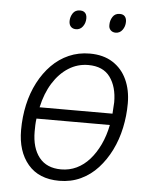

<svg xmlns="http://www.w3.org/2000/svg" viewBox="-52 -764 641 816"><g transform="rotate(5 268.0 -355.5)"><path d="M231 9Q144 9 97.5 -46Q51 -101 51 -192Q51 -248 62.5 -300Q74 -352 97 -396Q120 -440 152 -472.5Q184 -505 225 -523Q266 -541 314 -541Q372 -541 412 -515.5Q452 -490 472.5 -445.5Q493 -401 493 -344Q493 -291 482 -239.5Q471 -188 449 -143.5Q427 -99 395.5 -64.5Q364 -30 322.5 -10.5Q281 9 231 9ZM235 -40Q270 -40 300.5 -54.5Q331 -69 355.5 -96.5Q380 -124 398 -162Q416 -200 425 -246H112Q110 -232 109.5 -218.5Q109 -205 109 -191Q109 -121 141 -80.5Q173 -40 235 -40ZM432 -295Q433 -308 433.5 -320Q434 -332 435 -344Q435 -410 405 -451Q375 -492 312 -492Q266 -492 227.5 -467.5Q189 -443 161.5 -399Q134 -355 121 -295ZM415 -639Q402 -639 393.5 -647.5Q385 -656 386 -671Q386 -689 396 -704.5Q406 -720 426 -720Q441 -720 448 -711.5Q455 -703 455 -689Q455 -669 444 -654Q433 -639 415 -639ZM246 -639Q232 -639 224 -647.5Q216 -656 216 -671Q216 -689 226 -704.5Q236 -720 257 -720Q267 -720 273.5 -716Q280 -712 283 -705Q286 -698 286 -689Q286 -669 275 -654Q264 -639 246 -639Z"/></g></svg>

Font: Noto Sans Display Light
Style: Italic
Weight: 300
Italic angle: -12°
Designer: Monotype Design Team
Foundry: Monotype Imaging Inc.
Version: Version 2.003